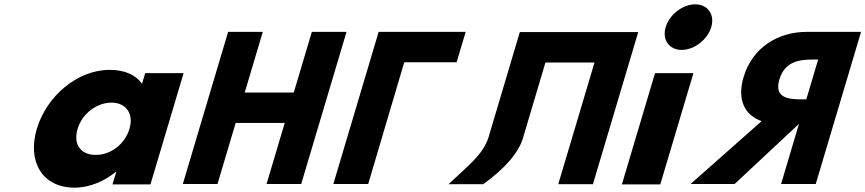

<svg xmlns="http://www.w3.org/2000/svg" viewBox="-20 -850 3989 885"><path d="M149.7 -256C105.1 -106 174 15 324 15C394 15 463.3 -16 513.8 -58H515.8L498.5 0H673.5L826.3 -513H649.3L634.7 -464C604.9 -505 554.7 -528 485.7 -528C335.7 -528 194.4 -406 149.7 -256ZM337.7 -256C358.9 -327 426.8 -377 493.8 -377C559.8 -377 597.9 -327 576.7 -256C555.9 -186 491 -136 422 -136C350 -136 316.9 -186 337.7 -256Z M1066.3 -283.2H1292.4L1208.6 -1.9H1368.4L1577.2 -703.1H1417.4L1334.1 -423.5H1108L1191.3 -703.1H1031.5L822.7 -1.9H982.5Z M1843.3 -562.9 1677.1 -1.9H1516.5L1725.3 -703.1H2126.5L2084.7 -562.9Z M2391.2 -215.9 2494.2 -561.9H2720.3L2553.2 -0.9H2713L2921.8 -702.1H2762H2535.9H2376.1L2231.4 -215.9C2204.5 -134.3 2135.4 -85 2047.5 -0.9H2207.3C2304.5 -70.6 2372.4 -147.1 2391.2 -215.9Z M3184.6 -830C3126.6 -830 3065.6 -783 3048.4 -725C3031.1 -667 3064.1 -620 3122.1 -620C3180.1 -620 3241.1 -667 3258.4 -725C3275.6 -783 3242.6 -830 3184.6 -830ZM2999.3 -513H3176.3L3023.5 0H2846.5Z M3948.9 -703.1 3740.1 -1.9H3580.3L3662.8 -279L3366.1 -1.9H3163L3490.7 -291.7C3412.9 -318.9 3376.1 -389.5 3407.5 -494.9C3448.5 -632.6 3568.1 -703.1 3698.2 -703.1ZM3696.5 -392 3751.2 -575.6H3732.5C3672.1 -575.6 3598.6 -571.4 3572.5 -483.8C3546.5 -396.3 3617.5 -392 3677.8 -392Z"/></svg>

Font: Hussar
Style: BdOblThree
Weight: 700
Foundry: Cannot Into Space Fonts
Version: Version 2.00